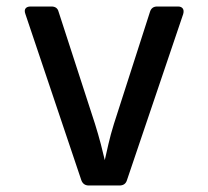

<svg xmlns="http://www.w3.org/2000/svg" viewBox="-20 -570 640 590"><path d="M253 0Q236 0 230 -16L58 -527Q54 -538 58.5 -544Q63 -550 74 -550H138Q156 -550 160 -534L272 -189Q282 -157 290 -126.5Q298 -96 302 -78Q306 -96 313 -126.5Q320 -157 330 -189L441 -534Q446 -550 463 -550H527Q537 -550 541.5 -544Q546 -538 543 -527L370 -16Q365 0 347 0Z"/></svg>

Font: Pitagon Sans Mono Medium
Style: Regular
Weight: 500
Monospace: yes
Designer: Travis Tran
Foundry: Pitagon
Version: Version 1.001; ttfautohint (v1.8.4.7-5d5b);gftools[0.9.26]